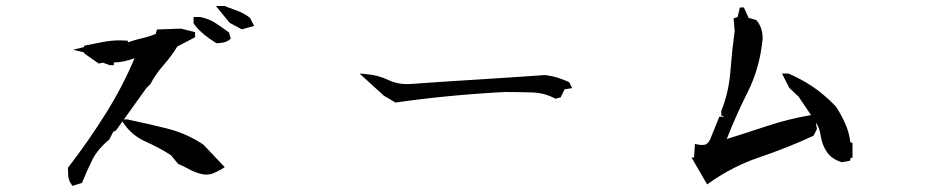

<svg xmlns="http://www.w3.org/2000/svg" viewBox="-20 -713 3040 630"><path d="M421.4 -522Q388.7 -509.3 353.5 -507.8V-499H340.3L317.9 -507.3L304.2 -504.4L255.9 -538.1V-541L219.7 -549.8L255.9 -558.6V-563Q290.5 -570.3 318.6 -575.4Q346.7 -580.6 374 -580.6Q382.8 -580.6 399.4 -579.6V-574.2H399.9Q422.4 -582 447.3 -587.9Q470.2 -592.8 490.7 -601.6L495.1 -616.2L574.2 -619.1L620.1 -607.4V-601.6V-595.7V-590.8L562 -560.5Q541.5 -527.3 516.1 -498.8Q490.7 -470.2 473.1 -436.5L460.9 -424.8L360.4 -284.7L351.6 -280.8L338.4 -254.9Q326.7 -245.6 318.4 -236.8Q296.4 -214.8 283.7 -190.4Q266.1 -154.8 249 -112.8L217.3 -103L214.4 -107.9Q205.1 -121.1 204.1 -134.3Q203.1 -145 203.1 -160.2V-162.6Q272.9 -253.4 328.6 -343Q384.3 -432.6 421.4 -522ZM395.5 -321.3H397Q462.9 -307.6 528.1 -291.3Q593.3 -274.9 647.5 -238.3L717.3 -164.6L709 -159.2Q695.8 -151.4 680.2 -144.5Q669.4 -140.1 656.7 -140.1Q641.6 -140.1 620.6 -148.4Q610.8 -151.9 597.2 -159.4Q583.5 -167 564.5 -175.3L540.5 -204.1Q502.4 -228.5 459.5 -247.6Q412.6 -268.1 385.3 -309.1L377 -321.3ZM615.2 -636.2V-657.2H636.2Q665 -651.9 687.3 -637.2Q709.5 -622.6 731.4 -606.4L737.3 -586.4L733.4 -583Q726.1 -576.7 714.6 -574Q703.1 -571.3 692.4 -571.3H689.9Q644 -599.6 622.1 -627Q619.1 -630.4 615.2 -636.2ZM714.8 -693.4H716.3Q738.3 -685.1 760.3 -677Q782.2 -668.9 800.3 -654.3L814 -627.9L773.4 -616.7L733.4 -638.2L688.5 -693.4H705.1Z M1315.4 -437Q1321.3 -437 1327.6 -437.5Q1436 -445.3 1547.9 -452.1Q1659.7 -459 1769 -466.8Q1791 -463.9 1809.1 -458.3Q1827.1 -452.6 1847.7 -443.4L1857.4 -423.8L1832.5 -419.9L1819.8 -393.6L1802.7 -389.2Q1783.2 -399.4 1764.4 -404.3Q1745.6 -409.2 1724.1 -409.7Q1680.7 -411.1 1635.7 -411.1Q1445.8 -400.9 1277.8 -376.5L1239.7 -398.9L1159.7 -471.7L1182.1 -469.7Q1220.7 -466.8 1255.9 -449.7Q1282.7 -437 1315.4 -437Z M2269.5 -238.8Q2276.4 -237.3 2285.2 -237.3Q2288.1 -237.3 2293.5 -238.3Q2303.2 -241.2 2310.1 -255.4L2340.3 -330.1H2351.6L2355.5 -327.6V-329.1H2353.5V-333H2346.7V-349.1Q2371.1 -409.2 2376.5 -477.8Q2381.8 -546.4 2390.6 -611.3L2387.2 -652.8L2400.4 -657.2L2407.7 -688.5H2414.1H2416H2420.9L2436.5 -654.3L2461.4 -647.5L2462.9 -645.5Q2482.4 -622.1 2482.4 -586.9V-586.4Q2473.6 -489.7 2431.6 -407.2Q2394 -332.5 2364.7 -256.8Q2433.1 -278.3 2499.5 -300.3Q2567.9 -322.8 2641.1 -335.4L2600.6 -395.5L2569.8 -424.8L2545.9 -471.7H2566.9Q2631.8 -443.8 2680.2 -403.3Q2701.7 -385.7 2723.1 -363.3Q2740.2 -336.9 2753.4 -307.4Q2766.6 -277.8 2770 -246.6L2777.3 -243.7V-195.3H2771.5L2769 -185.5L2741.7 -180.7Q2716.3 -189 2703.6 -202.1Q2697.3 -208 2691.9 -216.3Q2677.2 -238.3 2672.4 -270.5Q2668.9 -293.9 2657.2 -310.5V-309.1L2660.6 -289.6L2649.4 -267.6Q2561.5 -227.1 2473.4 -197.5Q2385.3 -168 2307.1 -112.8L2300.3 -107.9L2249 -196.3H2257.3L2260.3 -241.2ZM2368.2 -319.3H2366.7L2367.2 -318.4Z"/></svg>

Font: Bakudai
Style: Bold
Weight: 700
Version: Version 1.48